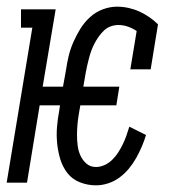

<svg xmlns="http://www.w3.org/2000/svg" viewBox="-20 -548 540 576"><path d="M268 8Q243 8 220 -1Q197 -10 182.5 -28.5Q168 -47 161 -70Q154 -93 151.5 -117.5Q149 -142 151 -167Q153 -192 158 -218L160 -232H99L61 0H0L77 -465H43V-520H147L108 -288H169L178 -338Q181 -359 186 -380Q191 -401 200 -421.5Q209 -442 221 -461.5Q233 -481 250 -496.5Q267 -512 288.5 -520Q310 -528 331 -528Q349 -528 366.5 -524Q384 -520 399 -513Q414 -506 428 -496.5Q442 -487 454 -475L432 -340H371L390 -455Q378 -463 364 -468Q350 -473 335 -473Q324 -473 312.5 -469Q301 -465 292 -456.5Q283 -448 276 -438Q269 -428 263.5 -417.5Q258 -407 254 -396Q250 -385 247 -373.5Q244 -362 241.5 -351Q239 -340 237 -329L230 -288H338L329 -232H221L217 -209Q214 -192 212.5 -175.5Q211 -159 211 -143Q211 -127 213 -111Q215 -95 221.5 -81Q228 -67 239.5 -57Q251 -47 268 -47Q281 -47 294 -53Q307 -59 317.5 -69.5Q328 -80 335.5 -92Q343 -104 349 -116.5Q355 -129 359.5 -142Q364 -155 368 -168L418 -143Q413 -126 405.5 -108.5Q398 -91 388.5 -74Q379 -57 366.5 -42Q354 -27 338.5 -15.5Q323 -4 304.5 2Q286 8 268 8Z"/></svg>

Font: Iosevka Curly Slab Light
Style: Italic
Weight: 300
Italic angle: -9°
Monospace: yes
Designer: Belleve Invis
Foundry: Belleve Invis
Version: Version 22.1.2; ttfautohint (v1.8.4)